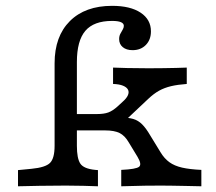

<svg xmlns="http://www.w3.org/2000/svg" viewBox="-20 -651 754 671"><path d="M170.8 -206.7V-429.7Q170.8 -524 224.2 -577.3Q277.6 -630.6 371.9 -630.6Q435.5 -630.6 471.5 -606.7Q507.5 -582.8 507.5 -541.5Q507.5 -512.2 489.8 -494Q472.1 -475.7 443.2 -475.7Q421.8 -475.7 409.1 -486.2Q396.4 -496.7 396.4 -514.4Q396.4 -525 400.5 -532.7Q404.6 -540.4 408.7 -547.3Q412.8 -554.2 412.8 -560.6Q412.8 -577.9 371.6 -577.9Q308 -577.9 278.4 -543.4Q248.7 -508.8 248.7 -434.2V-206.7ZM209.8 -2.4Q157.2 -2.4 118.5 -1.6Q79.8 -0.8 42.9 0V-56.5L90.3 -61.1Q139.1 -65.8 154.9 -81.8Q170.8 -97.7 170.8 -141.5V-206.7H248.7V-141.5Q248.7 -97.5 260.6 -79.4Q272.5 -61.2 313 -57.3L322.3 -56.5V0Q297.8 -0.8 271.5 -1.6Q245.3 -2.4 209.8 -2.4ZM403.7 0V-57.3Q455.9 -59.7 466.1 -68.2Q476.3 -76.7 460.6 -102.9L430 -153.3Q416.2 -177.2 397.7 -186.2Q379.3 -195.2 348.1 -195.2H228.5V-252.4H318.6Q343.3 -252.4 358.5 -258Q373.6 -263.5 391.2 -279.3L408.2 -295Q422.5 -307.4 427.1 -318.4Q431.7 -329.3 427.2 -337.8Q422.7 -346.3 409.9 -351.5Q397.2 -356.8 375.1 -357.6V-414.8Q394.2 -414 425.4 -413.2Q456.6 -412.4 499 -412.4Q526.8 -412.4 550.9 -412.8Q575 -413.2 595.7 -413.6Q616.3 -414 632.7 -414.8V-357.6Q600.9 -355.3 577.6 -349.8Q554.2 -344.2 535.6 -333.8Q517 -323.4 497.6 -305L403.4 -216.2L403.1 -240.3Q428.8 -240.2 445.9 -235.2Q463 -230.1 476.6 -216.6Q490.2 -203.2 505 -177.8L541.4 -118.3Q554.2 -97.1 571.9 -84.2Q589.7 -71.3 616.5 -65.2Q643.3 -59.1 683.7 -57.3V0Q652.2 -0.8 627.4 -1.2Q602.6 -1.6 582.3 -2Q562 -2.4 543 -2.4Q515.4 -2.4 485.6 -2Q455.8 -1.6 403.7 0Z"/></svg>

Font: Playfair 5pt SemiExpanded Light
Style: Regular
Weight: 300
Width: 6
Designer: Claus Eggers Sørensen
Foundry: Claus Eggers Sørensen
Version: Version 2.203